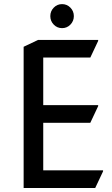

<svg xmlns="http://www.w3.org/2000/svg" viewBox="-20 -936 558 956"><path d="M97.7 0V-703.1L169.9 -737.3H468.8V-732.4L429.7 -649.4H195.3V-412.6H468.8V-407.7L429.7 -324.7H195.3V-87.9H493.2V-83L454.1 0ZM247.6 -897.9Q264.6 -915.5 289.1 -915.5Q313.5 -915.5 330.6 -897.9Q347.7 -880.4 347.7 -855.7Q347.7 -831.1 330.6 -813.5Q313.5 -795.9 289.1 -795.9Q264.6 -795.9 247.6 -813.5Q230.5 -831.1 230.5 -855.7Q230.5 -880.4 247.6 -897.9Z"/></svg>

Font: Nova Square
Style: Book
Weight: 400
Designer: Wojciech Kalinowski "wmk69" (wmk69@o2.pl)
Foundry: Wojciech Kalinowski "wmk69" (wmk69@o2.pl)
Version: Version 3.1.0; 2021-05-23